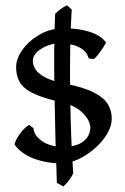

<svg xmlns="http://www.w3.org/2000/svg" viewBox="-20 -591 465 714"><path d="M218.3 -485.8Q273.4 -485.8 314.2 -472.4Q355 -459 374.5 -433.1Q367.2 -418.9 355.5 -401.9Q343.8 -384.8 329.1 -371.1L309.6 -374Q303.7 -399.4 275.6 -414.6Q247.6 -429.7 196.8 -429.7Q179.2 -429.7 157 -421.4Q134.8 -413.1 118.4 -398.4Q102.1 -383.8 102.1 -364.3Q102.1 -349.1 111.8 -333.3Q121.6 -317.4 147.5 -303.5Q173.3 -289.6 222.2 -279.8Q291 -266.6 328.6 -247.3Q366.2 -228 380.9 -203.9Q395.5 -179.7 395.5 -151.4Q395.5 -120.6 377 -90.8Q358.4 -61 329.6 -36.6Q300.8 -12.2 269 2.2Q237.3 16.6 210.4 16.6Q154.3 16.6 107.2 -0.7Q60.1 -18.1 34.2 -53.2Q34.7 -61 42.5 -75.4Q50.3 -89.8 62.5 -104.2Q74.7 -118.7 88.9 -126.5L104.5 -114.3Q105.5 -88.4 136 -66.7Q166.5 -44.9 213.9 -44.9Q264.6 -44.9 290.3 -65.4Q315.9 -85.9 315.9 -117.2Q315.9 -141.6 287.8 -170.7Q259.8 -199.7 201.7 -212.4Q111.8 -232.9 75.9 -260.5Q40 -288.1 40 -340.8Q39.6 -372.1 63.2 -405.5Q86.9 -439 127.4 -462.4Q168 -485.8 218.3 -485.8ZM185.1 -539.6Q195.3 -549.3 205.8 -557.4Q216.3 -565.4 229 -571.3L246.6 -555.7Q242.2 -485.8 241 -403.3Q239.7 -320.8 241 -237.1Q242.2 -153.3 245.1 -77.9Q248 -2.4 252.4 53.2Q239.7 81.5 215.3 102.5L191.4 88.9Q188.5 12.7 186.3 -72.3Q184.1 -157.2 182.6 -241.9Q181.2 -326.7 181.6 -403.1Q182.1 -479.5 185.1 -539.6Z"/></svg>

Font: Namdhinggo Medium
Style: Regular
Weight: 500
Designer: Victor Gaultney
Foundry: SIL International
Version: Version 3.001